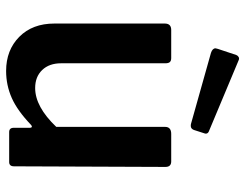

<svg xmlns="http://www.w3.org/2000/svg" viewBox="-107 -685 802 628"><g transform="rotate(90 294.0 -371.0)"><path d="M395 -154C351 -108 308.7 -85 268 -85C243.3 -85 223.7 -92.7 209 -108C194.3 -123.3 187 -144 187 -170V-511C187 -517.7 185.7 -522.5 183 -525.5C180.3 -528.5 176 -530 170 -530H78C64 -530 57 -523 57 -509V-148C57 -100 71.5 -61.7 100.5 -33C129.5 -4.3 166.7 10 212 10C243.3 10 272.8 3.8 300.5 -8.5C328.2 -20.8 357.3 -41.7 388 -71C390.7 -73.7 393 -74.7 395 -74C397 -73.3 398 -71.3 398 -68V-15C398 -5 402.7 0 412 0H510C519.3 0 524 -5.3 524 -16L526 -511C526 -523.7 520 -530 508 -530H418C402.7 -530 395 -523.3 395 -510ZM166.5 -750.5C163.5 -748.8 161.3 -746.3 160 -743L140 -683L138 -675C138 -668.3 143 -663.3 153 -660L384 -595C386 -594.3 388.7 -594 392 -594C398 -594 402.3 -597.3 405 -604L415 -635C419 -643.7 417.3 -649.7 410 -653L176 -751C172.7 -752.3 169.5 -752.2 166.5 -750.5Z"/></g></svg>

Font: Libre Franklin SemiBold
Style: Regular
Weight: 600
Designer: Pablo Impallari, Rodrigo Fuenzalida
Foundry: Impallari Type
Version: Version 1.002; ttfautohint (v1.5)